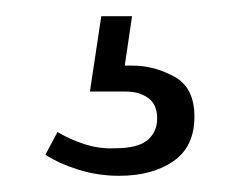

<svg xmlns="http://www.w3.org/2000/svg" viewBox="-20 -25 296 237"><path d="M127 192Q101 192 77 184.5Q53 177 36 166L51 138Q66 147 84.5 153Q103 159 122 158Q150 158 162 148Q174 138 174 121Q174 104 163 96Q152 88 135 88H91L105 -5H143L134 56H144Q170 56 195 69.5Q220 83 220 119Q220 156 194 174Q168 192 127 192Z"/></svg>

Font: Montagu Slab 16pt Light
Style: Regular
Weight: 300
Designer: Florian Karsten
Foundry: Florian Karsten
Version: Version 1.000; ttfautohint (v1.8.3)